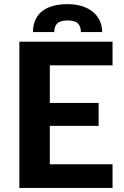

<svg xmlns="http://www.w3.org/2000/svg" viewBox="-20 -932 614 952"><path d="M76 0ZM538 -725.5V-608H227V-421.5H469V-308H227V-117.5H538V0H76V-725.5ZM315 -911.5Q353 -911.5 384.8 -902Q416.5 -892.5 439 -874.5Q461.5 -856.5 474 -830.8Q486.5 -805 486.5 -773H381Q381 -800.5 366.5 -815.5Q352 -830.5 315 -830.5Q278 -830.5 263.5 -815.5Q249 -800.5 249 -773H143.5Q143.5 -808.5 156 -834.8Q168.5 -861 191 -878Q213.5 -895 245 -903.2Q276.5 -911.5 315 -911.5Z"/></svg>

Font: Lato Heavy
Style: Regular
Weight: 800
Designer: Lukasz Dziedzic
Foundry: tyPoland Lukasz Dziedzic
Version: Version 2.007; 2014-02-27